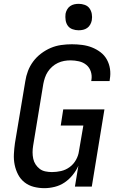

<svg xmlns="http://www.w3.org/2000/svg" viewBox="-20 -974 640 1002"><path d="M212 8Q183 8 156 1Q129 -6 108 -22.5Q87 -39 74.5 -63Q62 -87 56.5 -114Q51 -141 52.5 -170Q54 -199 58 -227L112 -550Q116 -577 126 -603.5Q136 -630 153.5 -653.5Q171 -677 195 -695Q219 -713 245 -724Q271 -735 299 -739Q327 -743 355 -743Q382 -743 409 -739.5Q436 -736 460 -726.5Q484 -717 504.5 -701.5Q525 -686 537.5 -663.5Q550 -641 554 -614.5Q558 -588 553 -560L552 -551H456L457 -556Q461 -579 454 -600.5Q447 -622 430.5 -635.5Q414 -649 392 -654Q370 -659 348 -659Q331 -659 314.5 -656Q298 -653 282 -645.5Q266 -638 252.5 -626Q239 -614 229.5 -599.5Q220 -585 214.5 -568.5Q209 -552 206 -536L153 -214Q150 -196 150 -179Q150 -162 153.5 -145.5Q157 -129 166 -115.5Q175 -102 187.5 -92.5Q200 -83 217 -79.5Q234 -76 251 -76Q275 -76 299 -81.5Q323 -87 343.5 -102Q364 -117 376.5 -139.5Q389 -162 392 -185L415 -319H297L310 -403H525L459 0H371L389 -109Q378 -84 359.5 -61Q341 -38 317.5 -22Q294 -6 266 1Q238 8 212 8ZM390 -816Q374 -816 358.5 -821.5Q343 -827 334 -839.5Q325 -852 322.5 -868.5Q320 -885 322 -902Q324 -913 330 -924Q336 -935 346 -942Q356 -949 367.5 -951.5Q379 -954 391 -954Q407 -954 422.5 -948.5Q438 -943 447 -930.5Q456 -918 459 -901.5Q462 -885 459 -868Q457 -857 451 -846Q445 -835 435 -828Q425 -821 413.5 -818.5Q402 -816 390 -816Z"/></svg>

Font: Iosevka Medium Extended
Style: Italic
Weight: 500
Width: 7
Italic angle: -9°
Monospace: yes
Designer: Belleve Invis
Foundry: Belleve Invis
Version: Version 32.5.0; ttfautohint (v1.8.4)